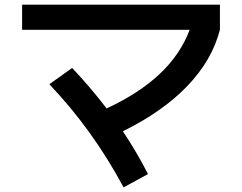

<svg xmlns="http://www.w3.org/2000/svg" viewBox="-20 -745 1040 825"><path d="M192 -383 290 -453Q367 -372 438 -279Q578 -344 666.5 -427.5Q755 -511 795 -617H75V-725H925V-617Q891 -486 785 -375.5Q679 -265 508 -181Q568 -91 616 3L511 60Q378 -188 192 -383Z"/></svg>

Font: Enso SemiBold
Style: Regular
Weight: 600
Designer: Coji Morishita
Foundry: UNDERFOREST DESIGN
Version: Version 1.000